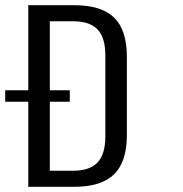

<svg xmlns="http://www.w3.org/2000/svg" viewBox="-39 -720 705 740"><path d="M70 -700H246Q352 -700 401 -652Q450 -604 450 -501V-199Q450 -97 401 -48.5Q352 0 246 0H70ZM135 -62H243Q307 -62 337 -94Q367 -126 367 -194V-506Q367 -575 337 -606.5Q307 -638 243 -638H135L153 -685V-14ZM230 -372V-328H-19V-372Z"/></svg>

Font: Pathway Extreme Condensed
Style: Regular
Weight: 400
Width: 3
Version: Version 1.001;gftools[0.9.26]